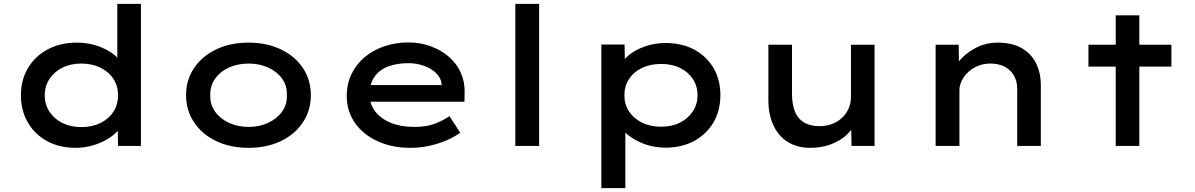

<svg xmlns="http://www.w3.org/2000/svg" viewBox="-20 -760 6225 1000"><path d="M374 10Q290 10 225.5 -25Q161 -60 125 -122Q89 -184 89 -264Q89 -344 126 -406Q163 -468 229 -503Q295 -538 379 -538Q429 -538 472.5 -525.5Q516 -513 550 -492Q584 -471 603 -446.5Q622 -422 624 -396L591 -392V-740H714V0H595L592 -137L616 -130Q615 -105 595 -81Q575 -57 541.5 -36.5Q508 -16 464.5 -3Q421 10 374 10ZM404 -98Q460 -98 503.5 -119.5Q547 -141 571 -178.5Q595 -216 595 -264Q595 -311 571 -348.5Q547 -386 503.5 -407.5Q460 -429 404 -429Q348 -429 305 -407.5Q262 -386 237.5 -348.5Q213 -311 213 -264Q213 -216 237.5 -178.5Q262 -141 305 -119.5Q348 -98 404 -98Z M1275 10Q1180 10 1106.5 -25Q1033 -60 991 -122.5Q949 -185 949 -264Q949 -344 991 -406Q1033 -468 1106.5 -503Q1180 -538 1275 -538Q1369 -538 1442.5 -503Q1516 -468 1557.5 -406Q1599 -344 1599 -264Q1599 -185 1557.5 -122.5Q1516 -60 1442.5 -25Q1369 10 1275 10ZM1275 -99Q1331 -99 1377 -120.5Q1423 -142 1449.5 -179Q1476 -216 1474 -264Q1476 -313 1449.5 -350Q1423 -387 1377 -408Q1331 -429 1275 -429Q1218 -429 1172 -408Q1126 -387 1100 -349.5Q1074 -312 1075 -264Q1074 -216 1100 -179Q1126 -142 1172 -120.5Q1218 -99 1275 -99Z M2118 10Q2021 10 1945.5 -25Q1870 -60 1828 -121Q1786 -182 1786 -259Q1786 -324 1811 -375Q1836 -426 1879.5 -462.5Q1923 -499 1982 -519Q2041 -539 2106 -539Q2168 -539 2222 -519.5Q2276 -500 2316.5 -465.5Q2357 -431 2379 -383.5Q2401 -336 2400 -279L2399 -230H1882L1859 -317H2296L2280 -303V-325Q2275 -357 2250 -380.5Q2225 -404 2187.5 -417.5Q2150 -431 2106 -431Q2048 -431 2002.5 -414Q1957 -397 1931 -361Q1905 -325 1905 -268Q1905 -218 1934.5 -179.5Q1964 -141 2016 -120Q2068 -99 2138 -99Q2202 -99 2246 -116Q2290 -133 2321 -155L2377 -69Q2346 -46 2304.5 -28.5Q2263 -11 2215.5 -0.5Q2168 10 2118 10Z M2664 0V-740H2788V0Z M3112 220V-528H3233L3235 -407L3214 -416Q3222 -445 3255 -472.5Q3288 -500 3338.5 -518Q3389 -536 3447 -536Q3532 -536 3596 -501.5Q3660 -467 3696 -406Q3732 -345 3732 -264Q3732 -184 3696 -122.5Q3660 -61 3595.5 -26Q3531 9 3448 9Q3386 9 3334.5 -10.5Q3283 -30 3248.5 -59Q3214 -88 3207 -117L3237 -131V220ZM3423 -100Q3480 -100 3522 -121.5Q3564 -143 3588.5 -180Q3613 -217 3613 -264Q3613 -311 3589 -348Q3565 -385 3522.5 -406Q3480 -427 3423 -427Q3367 -427 3323.5 -406Q3280 -385 3256 -348Q3232 -311 3232 -264Q3232 -217 3256 -180Q3280 -143 3323.5 -121.5Q3367 -100 3423 -100Z M4199 10Q4134 10 4085 -19.5Q4036 -49 4009 -105.5Q3982 -162 3982 -240V-527H4105V-273Q4105 -217 4120 -179.5Q4135 -142 4167 -122.5Q4199 -103 4248 -103Q4282 -103 4311.5 -113.5Q4341 -124 4363.5 -144.5Q4386 -165 4399 -193Q4412 -221 4412 -256V-527H4535V0H4415L4413 -110L4435 -122Q4422 -88 4390 -58Q4358 -28 4309.5 -9Q4261 10 4199 10Z M4853 0V-527H4973L4975 -393L4941 -386Q4957 -425 4991 -459Q5025 -493 5072 -515.5Q5119 -538 5176 -538Q5250 -538 5300 -510Q5350 -482 5375.5 -431.5Q5401 -381 5401 -315V0H5278V-296Q5278 -338 5260 -368Q5242 -398 5211 -413.5Q5180 -429 5138 -429Q5103 -429 5073 -416.5Q5043 -404 5021.5 -383.5Q5000 -363 4988.5 -338.5Q4977 -314 4977 -290V0H4915Q4888 0 4872.5 0Q4857 0 4853 0Z M5791 0V-680H5914V0ZM5649 -413V-527H6081V-413Z"/></svg>

Font: Lexend Mega Medium
Style: Regular
Weight: 500
Version: Version 1.007